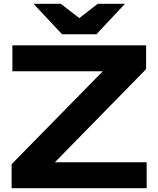

<svg xmlns="http://www.w3.org/2000/svg" viewBox="-20 -988 831 1008"><path d="M41 0V-126L563 -658L681 -614H45V-750H747V-625L224 -91L123 -136H750V0ZM486 -808H306L156 -968H299L434 -864H359L493 -968H636Z"/></svg>

Font: Unbounded Medium
Style: Regular
Weight: 500
Designer: Luke Prowse, Jean-Baptiste Morizot, Fátima Lázaro, Florian Runge
Foundry: NaN
Version: Version 1.700